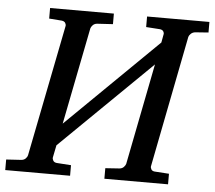

<svg xmlns="http://www.w3.org/2000/svg" viewBox="-69 -725 872 779"><g transform="rotate(5 366.5 -335.5)"><path d="M699.2 -624Q688 -622.6 681.2 -615.7Q674.3 -608.9 672.9 -603L567.9 -67.9Q566.4 -62 570.3 -54.9Q574.2 -47.9 584 -46.9L643.1 -43V0H383.8V-43L440.9 -46.9Q452.1 -47.9 458.7 -54.9Q465.3 -62 466.8 -67.9L547.9 -480L178.2 -118.2L168 -67.9Q167 -62 171.1 -54.9Q175.3 -47.9 186 -46.9L244.1 -43V0H-20V-43L42 -46.9Q52.7 -47.9 59.3 -54.9Q65.9 -62 66.9 -67.9L172.9 -603Q174.3 -608.9 170.4 -615.7Q166.5 -622.6 155.8 -624L104 -627.9V-670.9H363.8V-627.9L299.8 -624Q288.6 -623 282 -616Q275.4 -608.9 273.9 -603L195.8 -208L565.9 -570.8L571.8 -603Q573.7 -608.9 570.1 -615.7Q566.4 -622.6 556.2 -624L499 -627.9V-670.9H752.9V-627.9Z"/></g></svg>

Font: Charis SIL
Style: Italic
Weight: 400
Italic angle: -11°
Foundry: SIL International
Version: Version 4.112